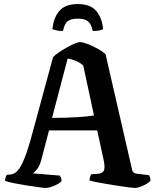

<svg xmlns="http://www.w3.org/2000/svg" viewBox="-20 -928 767 948"><path d="M205 0Q197 0 172 -3.5Q147 -7 114.5 -12Q82 -17 51.5 -23Q21 -29 5 -35Q5 -45 8 -53Q11 -61 14 -65L30 -66Q45 -67 60 -78.5Q75 -90 92.5 -127Q110 -164 132 -241L242 -646Q250 -655 268 -667.5Q286 -680 307 -692Q328 -704 346.5 -712Q365 -720 375 -720Q388 -720 412 -711Q436 -702 460.5 -688.5Q485 -675 501 -661L631 -95Q634 -80 640.5 -75.5Q647 -71 658 -70L716 -63Q718 -60 720.5 -52.5Q723 -45 723 -35Q710 -22 686 -11Q662 0 644 0Q637 0 615 -3Q593 -6 563.5 -10.5Q534 -15 504.5 -20Q475 -25 452.5 -29.5Q430 -34 422 -37Q422 -47 425 -55.5Q428 -64 431 -68L455 -69Q482 -70 491 -82.5Q500 -95 493 -132L460 -284H222L185 -143Q177 -110 162.5 -92Q148 -74 141 -72L276 -61Q278 -58 281 -50.5Q284 -43 284 -34Q274 -22 248 -11Q222 0 205 0ZM237 -346Q306 -346 362 -349.5Q418 -353 444 -358L391 -605Q373 -620 353 -628Q333 -636 314 -639ZM364 -908Q426 -908 455 -874Q484 -840 489 -784Q484 -781 472 -778Q460 -775 438 -775Q430 -811 413.5 -823.5Q397 -836 364 -836Q331 -836 314.5 -823.5Q298 -811 291 -775Q273 -775 259 -778Q245 -781 239 -784Q244 -840 273 -874Q302 -908 364 -908Z"/></svg>

Font: Texturina 72pt
Style: Bold
Weight: 700
Designer: Guillermo Torres Carreño
Foundry: Omnibus-Type
Version: Version 1.002; ttfautohint (v1.8.3)